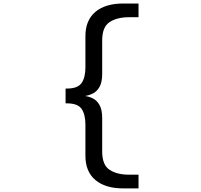

<svg xmlns="http://www.w3.org/2000/svg" viewBox="-20 -832 1118 1070"><path d="M667.5 218Q567 218 511.5 171.2Q456 124.5 456 36V-137.5Q456 -194 434.8 -225Q413.5 -256 353 -256H345.5V-338.5H353Q413.5 -338.5 434.8 -369.5Q456 -400.5 456 -456.5V-630.5Q456 -719 511.5 -765.8Q567 -812.5 667.5 -812.5H752V-736H698.5Q632.5 -736 591 -709Q549.5 -682 549.5 -607V-421Q549.5 -373.5 534.5 -347.5Q519.5 -321.5 497.2 -310.8Q475 -300 453.5 -297Q475 -294.5 497.2 -283.8Q519.5 -273 534.5 -247Q549.5 -221 549.5 -173.5V12.5Q549.5 87.5 591 114.5Q632.5 141.5 698.5 141.5H752V218Z"/></svg>

Font: Trispace Expanded
Style: Regular
Weight: 400
Width: 7
Designer: Tyler Finck
Foundry: Etcetera Type Company
Version: Version 1.210; ttfautohint (v1.8.3)